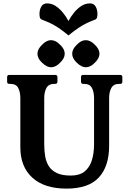

<svg xmlns="http://www.w3.org/2000/svg" viewBox="-20 -1102 751 1133"><path d="M689 -660Q702 -660 702 -647V-620Q702 -607 689 -607H683Q650 -607 637 -583Q624 -559 624 -524V-242Q624 -121 563.5 -55Q503 11 371.9 11Q242 11 171 -53.5Q100 -118 100 -233V-524Q100 -559 87.5 -583Q75 -607 41 -607H35Q22 -607 22 -620V-647Q22 -660 35 -660H305Q319 -660 319 -647V-620Q319 -607 305 -607H300Q267 -607 254 -583Q241 -559 241 -524V-251Q241 -214 246.5 -180.5Q252 -147 268 -121.5Q284 -96 315.1 -81Q346.3 -66 398 -66Q449 -66 479 -90Q509 -114 522 -156Q535 -198 535 -251V-524Q535 -559 522.5 -583Q510 -607 476 -607H471Q458 -607 458 -620V-647Q458 -660 471 -660ZM280.8 -865Q309 -865 334.8 -837.8Q362 -812 362 -785Q362 -758 334.8 -732.2Q309 -705 281.1 -705Q255.9 -705 228 -732Q201 -757.3 201 -785.3Q201 -812 228.2 -837.8Q254 -865 280.8 -865ZM485.8 -865Q514 -865 539.8 -837.8Q567 -812 567 -785Q567 -758 539.8 -732.2Q514 -705 486.1 -705Q460.9 -705 433 -732Q406 -757.3 406 -785.3Q406 -812 433.2 -837.8Q459 -865 485.8 -865ZM384 -978Q397.1 -1002.6 416 -1026.4Q435 -1050.2 459 -1066.1Q483 -1082 511.2 -1082Q533.8 -1082 544.4 -1063.4Q555 -1044.8 555 -1020.5Q555 -1009 553 -1000.2Q551 -991.4 543 -987Q514 -976 491.6 -965.3Q469.2 -954.7 444.6 -938.3Q420 -922 384 -893Q349 -922 324.2 -938.3Q299.3 -954.7 276.7 -965.3Q254 -976 225 -987Q217 -991.4 215 -1000Q213 -1008.8 213 -1020.4Q213 -1045 224 -1063.5Q235 -1082 257 -1082Q285.7 -1082 309.3 -1066Q333 -1050 352 -1026.5Q371 -1003 384 -978Z"/></svg>

Font: Young Serif Light
Style: Regular
Weight: 300
Designer: Bastien Sozeau
Foundry: NBR — Bastien Sozeau
Version: Version 5.001